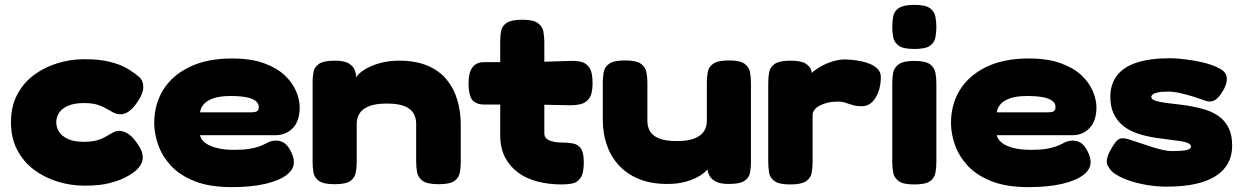

<svg xmlns="http://www.w3.org/2000/svg" viewBox="-20 -748 5097 788"><path d="M327 14Q271 14 217 -2.5Q163 -19 119.5 -51.5Q76 -84 50.5 -133Q25 -182 25 -247Q25 -311 50.5 -359.5Q76 -408 119 -440Q162 -472 216 -488.5Q270 -505 325 -505Q388 -505 427.5 -495Q467 -485 487.5 -474.5Q508 -464 513 -460Q533 -448 550.5 -432.5Q568 -417 568 -391Q568 -378 563 -364.5Q558 -351 547 -334Q512 -279 475 -279Q459 -279 445.5 -286Q432 -293 417 -302Q402 -311 380.5 -318Q359 -325 325 -325Q285 -325 259.5 -314Q234 -303 222.5 -285Q211 -267 211 -246Q211 -225 222.5 -207Q234 -189 259 -177.5Q284 -166 323 -166Q355 -166 375.5 -171.5Q396 -177 406 -183Q416 -189 417 -189Q431 -197 443.5 -204Q456 -211 469 -211Q486 -211 505 -199.5Q524 -188 544 -158Q563 -132 565.5 -109.5Q568 -87 555 -67.5Q542 -48 513 -30Q510 -28 489.5 -17.5Q469 -7 429.5 3.5Q390 14 327 14Z M931 20Q840 20 778.5 -4.5Q717 -29 681 -68.5Q645 -108 629 -154Q613 -200 613 -243Q613 -320 650 -379.5Q687 -439 758.5 -473.5Q830 -508 932 -508Q1010 -508 1063.5 -488.5Q1117 -469 1149 -438.5Q1181 -408 1195.5 -373Q1210 -338 1210 -308Q1210 -252 1182 -222.5Q1154 -193 1110 -193H801Q804 -177 820 -163.5Q836 -150 866.5 -141.5Q897 -133 942 -133Q979 -133 1003 -137Q1027 -141 1042.5 -146.5Q1058 -152 1069 -158Q1080 -164 1090 -167.5Q1100 -171 1113 -171Q1131 -171 1146 -161.5Q1161 -152 1173 -128Q1180 -115 1183 -104Q1186 -93 1186 -82Q1186 -52 1155 -29Q1124 -6 1067 7Q1010 20 931 20ZM801 -287H1012Q1026 -287 1034 -291Q1042 -295 1042 -309Q1042 -324 1029 -334Q1016 -344 990.5 -349Q965 -354 926 -354Q884 -354 857 -345Q830 -336 816.5 -320.5Q803 -305 801 -287Z M1353 8Q1308 8 1289 -5.5Q1270 -19 1266.5 -40Q1263 -61 1263 -83V-412Q1263 -434 1267 -454Q1271 -474 1290 -486.5Q1309 -499 1354 -499Q1394 -499 1412.5 -487Q1431 -475 1436.5 -459Q1442 -443 1441.5 -429.5Q1441 -416 1443 -415L1436 -410Q1434 -422 1446.5 -437.5Q1459 -453 1484 -467Q1509 -481 1543 -490Q1577 -499 1618 -499Q1686 -499 1734.5 -478.5Q1783 -458 1813 -421.5Q1843 -385 1857 -337.5Q1871 -290 1871 -236V-82Q1871 -60 1867 -39Q1863 -18 1844.5 -5Q1826 8 1780 8Q1734 8 1715 -5.5Q1696 -19 1692 -40Q1688 -61 1688 -83V-241Q1688 -264 1677.5 -282.5Q1667 -301 1641 -312Q1615 -323 1567 -323Q1520 -323 1493 -311.5Q1466 -300 1455 -281.5Q1444 -263 1444 -241V-82Q1444 -60 1440 -39Q1436 -18 1417.5 -5Q1399 8 1353 8Z M2285 9Q2232 9 2186 -3Q2140 -15 2106 -40Q2072 -65 2052.5 -103Q2033 -141 2033 -192V-580Q2033 -603 2037 -622.5Q2041 -642 2060 -654.5Q2079 -667 2124 -667Q2168 -667 2187 -653.5Q2206 -640 2210 -619Q2214 -598 2214 -576V-201Q2214 -190 2220 -182.5Q2226 -175 2236.5 -171Q2247 -167 2259.5 -165Q2272 -163 2286 -163Q2312 -163 2332.5 -159Q2353 -155 2364.5 -138Q2376 -121 2376 -81Q2376 -36 2362 -17Q2348 2 2327 5.5Q2306 9 2285 9ZM1967 -493H2159L2322 -498Q2344 -499 2364.5 -494.5Q2385 -490 2398.5 -471Q2412 -452 2412 -406Q2412 -364 2398.5 -345Q2385 -326 2364.5 -321Q2344 -316 2321 -316L2169 -319H1963Q1929 -321 1916 -341Q1903 -361 1903 -407Q1903 -450 1919 -471.5Q1935 -493 1967 -493Z M2719 7Q2652 7 2602 -13.5Q2552 -34 2519 -70.5Q2486 -107 2470 -154.5Q2454 -202 2454 -256V-410Q2454 -433 2458 -453.5Q2462 -474 2481 -487Q2500 -500 2545 -500Q2591 -500 2610 -486.5Q2629 -473 2633 -452Q2637 -431 2637 -409V-251Q2637 -228 2647.5 -209.5Q2658 -191 2684.5 -180Q2711 -169 2758 -169Q2805 -169 2832 -180.5Q2859 -192 2870 -210.5Q2881 -229 2881 -251V-410Q2881 -433 2885 -453.5Q2889 -474 2908 -487Q2927 -500 2972 -500Q3017 -500 3035.5 -486.5Q3054 -473 3058 -452.5Q3062 -432 3062 -409V-80Q3062 -58 3058 -38Q3054 -18 3035 -5.5Q3016 7 2971 7Q2935 7 2916.5 -3.5Q2898 -14 2891 -28.5Q2884 -43 2883.5 -55.5Q2883 -68 2882 -72H2889Q2894 -67 2885 -54.5Q2876 -42 2853.5 -27.5Q2831 -13 2797 -3Q2763 7 2719 7Z M3223 9Q3178 9 3159 -4.5Q3140 -18 3136.5 -39.5Q3133 -61 3133 -83V-409Q3133 -432 3137 -452.5Q3141 -473 3160 -486Q3179 -499 3224 -499Q3268 -499 3286.5 -487Q3305 -475 3309 -460.5Q3313 -446 3313 -438L3297 -429Q3299 -437 3312.5 -449.5Q3326 -462 3347.5 -474.5Q3369 -487 3395.5 -495.5Q3422 -504 3449 -504Q3458 -504 3475 -502.5Q3492 -501 3512.5 -497Q3533 -493 3552 -485Q3571 -477 3583 -464Q3595 -451 3595 -432Q3595 -382 3573.5 -347Q3552 -312 3517 -312Q3498 -312 3486 -315Q3474 -318 3464.5 -321.5Q3455 -325 3445 -328Q3435 -331 3419 -331Q3396 -331 3377 -326.5Q3358 -322 3344 -314.5Q3330 -307 3322.5 -297Q3315 -287 3315 -276V-81Q3315 -59 3311 -38Q3307 -17 3288 -4Q3269 9 3223 9Z M3732 9Q3687 9 3668.5 -4.5Q3650 -18 3646 -39Q3642 -60 3642 -82V-408Q3642 -430 3646 -450.5Q3650 -471 3669 -484.5Q3688 -498 3733 -498Q3778 -498 3796.5 -484.5Q3815 -471 3819 -450Q3823 -429 3823 -406V-81Q3823 -59 3819 -38Q3815 -17 3796.5 -4Q3778 9 3732 9ZM3732 -547Q3687 -547 3668.5 -560.5Q3650 -574 3646 -595Q3642 -616 3642 -638Q3642 -661 3646 -681.5Q3650 -702 3669 -715Q3688 -728 3733 -728Q3778 -728 3796.5 -714.5Q3815 -701 3819 -680Q3823 -659 3823 -637Q3823 -615 3819 -594Q3815 -573 3796.5 -560Q3778 -547 3732 -547Z M4201 20Q4110 20 4048.5 -4.5Q3987 -29 3951 -68.5Q3915 -108 3899 -154Q3883 -200 3883 -243Q3883 -320 3920 -379.5Q3957 -439 4028.5 -473.5Q4100 -508 4202 -508Q4280 -508 4333.5 -488.5Q4387 -469 4419 -438.5Q4451 -408 4465.5 -373Q4480 -338 4480 -308Q4480 -252 4452 -222.5Q4424 -193 4380 -193H4071Q4074 -177 4090 -163.5Q4106 -150 4136.5 -141.5Q4167 -133 4212 -133Q4249 -133 4273 -137Q4297 -141 4312.5 -146.5Q4328 -152 4339 -158Q4350 -164 4360 -167.5Q4370 -171 4383 -171Q4401 -171 4416 -161.5Q4431 -152 4443 -128Q4450 -115 4453 -104Q4456 -93 4456 -82Q4456 -52 4425 -29Q4394 -6 4337 7Q4280 20 4201 20ZM4071 -287H4282Q4296 -287 4304 -291Q4312 -295 4312 -309Q4312 -324 4299 -334Q4286 -344 4260.5 -349Q4235 -354 4196 -354Q4154 -354 4127 -345Q4100 -336 4086.5 -320.5Q4073 -305 4071 -287Z M4769 18Q4728 18 4689 11.5Q4650 5 4617 -6Q4584 -17 4561.5 -31Q4539 -45 4531 -61Q4521 -73 4522.5 -89Q4524 -105 4533.5 -124Q4543 -143 4557 -163Q4570 -181 4587 -180.5Q4604 -180 4622 -173Q4639 -168 4660.5 -160.5Q4682 -153 4705.5 -145.5Q4729 -138 4750.5 -133Q4772 -128 4789 -128Q4835 -128 4851.5 -132.5Q4868 -137 4868 -147Q4868 -155 4856 -160.5Q4844 -166 4823.5 -169Q4803 -172 4778.5 -175Q4754 -178 4729.5 -181.5Q4705 -185 4684 -190Q4657 -196 4631 -207Q4605 -218 4584 -236.5Q4563 -255 4550 -283Q4537 -311 4537 -351Q4537 -401 4563 -436.5Q4589 -472 4643.5 -490.5Q4698 -509 4783 -509Q4801 -509 4825.5 -506.5Q4850 -504 4878 -499.5Q4906 -495 4931.5 -488Q4957 -481 4977 -471Q5014 -455 5015 -427Q5016 -399 4994 -367Q4979 -343 4963 -335.5Q4947 -328 4929 -334Q4910 -341 4882 -350Q4854 -359 4825.5 -365.5Q4797 -372 4776 -372Q4746 -372 4731 -368.5Q4716 -365 4710.5 -360Q4705 -355 4705 -350Q4705 -340 4722.5 -334.5Q4740 -329 4766 -325.5Q4792 -322 4821 -319Q4850 -316 4873 -311Q4902 -306 4931 -296.5Q4960 -287 4984 -269.5Q5008 -252 5022.5 -223Q5037 -194 5037 -150Q5037 -69 4969.5 -25.5Q4902 18 4769 18Z"/></svg>

Font: Fredoka SemiExpanded
Style: Bold
Weight: 700
Width: 6
Designer: Ben Nathan
Foundry: Milena B. Brandão, Ben Nathan
Version: Version 2.001